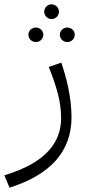

<svg xmlns="http://www.w3.org/2000/svg" viewBox="-47 -619 413 886"><path d="M191 -531C209 -531 225 -546 225 -565C225 -584 209 -599 191 -599C173 -599 157 -584 157 -565C157 -546 173 -531 191 -531ZM119 -425C137 -425 153 -440 153 -459C153 -477 137 -492 119 -492C99 -492 84 -477 84 -459C84 -440 99 -425 119 -425ZM263 -425C283 -425 298 -440 298 -459C298 -477 283 -492 263 -492C245 -492 229 -477 229 -459C229 -440 245 -425 263 -425ZM-3 247C187 187 283 79 283 -78C283 -173 258 -265 236 -330L178 -310C215 -217 235 -149 235 -74C235 37 166 132 -27 190Z"/></svg>

Font: FiraGO Light
Style: Regular
Weight: 300
Designer: bBox Type
Foundry: bBox Type GmbH
Version: Version 1.001;PS 001.001;hotconv 1.0.88;makeotf.lib2.5.64775